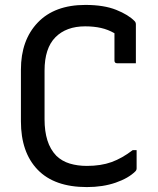

<svg xmlns="http://www.w3.org/2000/svg" viewBox="-20 -740 640 780"><path d="M333 20Q201 20 133 -50.5Q65 -121 65 -247V-457Q65 -577 133.5 -648.5Q202 -720 327 -720Q402 -720 452 -700Q502 -680 527 -654Q532 -649 532 -641V-483H456Q445 -483 445 -494V-605Q419 -620 390 -626.5Q361 -633 326 -633Q249 -633 205 -588.5Q161 -544 161 -453V-255Q161 -207 172.5 -170Q184 -133 209 -107Q232 -85 263.5 -75.5Q295 -66 333 -66Q390 -66 433 -81.5Q476 -97 519 -130H535V-56Q535 -49 530 -44Q502 -16 450 2Q398 20 333 20Z"/></svg>

Font: Recursive Sn Lnr St
Style: Regular
Weight: 400
Version: Version 1.079;hotconv 1.0.112;makeotfexe 2.5.65598; ttfautoh